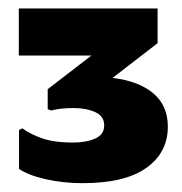

<svg xmlns="http://www.w3.org/2000/svg" viewBox="-20 -797 424 448"><path d="M172.4 -369.6Q127.9 -369.6 87.4 -378.7Q46.9 -387.7 24.4 -402.8V-493.7L32.2 -497.6Q51.3 -483.4 79.3 -473.9Q107.4 -464.4 149.4 -464.4Q180.7 -464.4 201.9 -473.6Q223.1 -482.9 223.1 -504.4Q223.1 -525.9 202.1 -535.4Q181.2 -544.9 151.4 -544.9Q139.2 -544.9 125.5 -543.7Q111.8 -542.5 99.1 -539.1L91.3 -542.5V-588.9L193.4 -667.5H23.9V-777.3H347.7V-696.3L242.7 -615.2Q303.7 -607.9 337.6 -579.3Q371.6 -550.8 371.6 -501.5Q371.6 -440.9 321.5 -405.3Q271.5 -369.6 172.4 -369.6Z"/></svg>

Font: Bevan
Style: Regular
Weight: 400
Designer: Vernon Adams
Foundry: Vernon Adams
Version: Version 2.100; ttfautohint (v1.8.3)